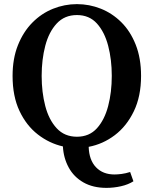

<svg xmlns="http://www.w3.org/2000/svg" viewBox="-20 -700 744 931"><path d="M353 -37Q413 -37 450 -78Q487 -119 504.5 -186Q522 -253 522 -332Q522 -411 504.5 -478Q487 -545 450 -586Q413 -627 353 -627Q293 -627 255 -586Q217 -545 199.5 -478Q182 -411 182 -332Q182 -253 199.5 -186Q217 -119 255 -78Q293 -37 353 -37ZM496 211Q431 211 384.5 184.5Q338 158 313 112Q288 66 285 10Q219 -5 163.5 -48Q108 -91 74.5 -162Q41 -233 41 -332Q41 -416 67 -481Q93 -546 137 -590.5Q181 -635 237 -657.5Q293 -680 353 -680Q413 -680 468.5 -658Q524 -636 568 -592.5Q612 -549 638 -483.5Q664 -418 664 -332Q664 -233 629 -160.5Q594 -88 536.5 -44.5Q479 -1 410 12Q412 76 445.5 111Q479 146 535 146Q550 146 569.5 143.5Q589 141 611 134L627 179Q602 195 567 203Q532 211 496 211Z"/></svg>

Font: Source Serif Pro Semibold
Style: Regular
Weight: 600
Designer: Frank Grießhammer
Foundry: Adobe Systems Incorporated
Version: Version 3.000;hotconv 1.0.109;makeotfexe 2.5.65596